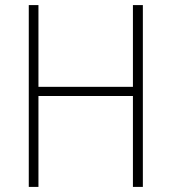

<svg xmlns="http://www.w3.org/2000/svg" viewBox="-20 -785 673 754"><path d="M541 -51V-765H502V-444H131V-765H93V-51H131V-408H502V-51Z"/></svg>

Font: Noto Sans Tamil UI SemiCondensed ExtraLight
Style: Regular
Weight: 200
Width: 4
Designer: Jelle Bosma - Monotype Design Team
Foundry: Monotype Imaging Inc.
Version: Version 2.004